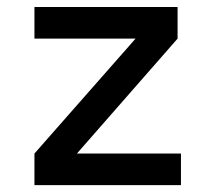

<svg xmlns="http://www.w3.org/2000/svg" viewBox="-20 -538 626 558"><path d="M80.1 0V-91.8L374 -425.8H80.1V-517.6H496.1V-425.8L203.6 -91.8H505.9V0Z"/></svg>

Font: CaskaydiaMono NF
Style: Regular
Weight: 400
Designer: Aaron Bell
Foundry: Saja Typeworks
Version: Version 2111.001; ttfautohint (v1.8.4);Nerd Fonts 3.1.1